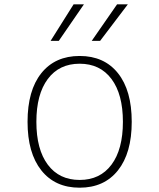

<svg xmlns="http://www.w3.org/2000/svg" viewBox="-20 -860 740 892"><path d="M350 12Q236 12 172 -68.5Q108 -149 108 -294Q108 -440 172 -520Q236 -600 350 -600Q464 -600 528 -520Q592 -440 592 -294Q592 -149 528 -68.5Q464 12 350 12ZM350 -24Q445 -24 498 -95Q551 -166 551 -294Q551 -422 498 -493Q445 -564 350 -564Q255 -564 202 -493Q149 -422 149 -294Q149 -166 202 -95Q255 -24 350 -24ZM215 -670 322 -840H370L253 -670ZM406 -670 524 -840H574L445 -670Z"/></svg>

Font: Martian Mono Thin
Style: Regular
Weight: 100
Monospace: yes
Designer: Roman Shamin
Foundry: Evil Martians
Version: Version 1.000; ttfautohint (v1.8.4.7-5d5b)